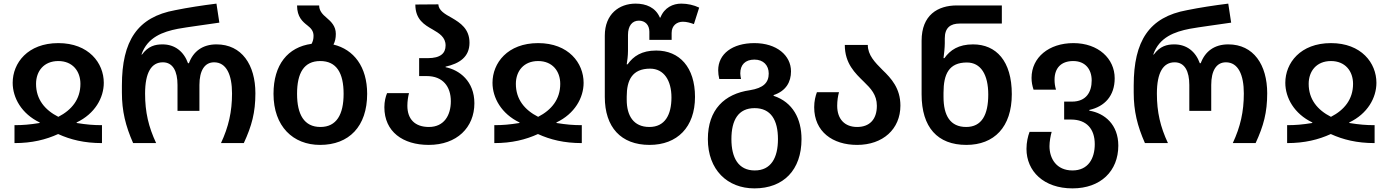

<svg xmlns="http://www.w3.org/2000/svg" viewBox="-20 -790 7669 1060"><path d="M60 0C157 0 233 -19 301 -50C369 -19 445 0 543 0V-99C496 -99 459 -102 403 -111V-114C504 -162 553 -250 553 -333C553 -442 470 -552 302 -552C133 -552 50 -442 50 -333C50 -250 99 -162 199 -114V-111C144 -102 106 -99 60 -99ZM302 -145C227 -183 179 -242 179 -327C179 -397 222 -453 302 -453C381 -453 424 -397 424 -327C424 -242 376 -183 302 -145Z M715 0H842C800 -90 781 -171 781 -273C781 -390 816 -446 879 -446C935 -446 960 -396 960 -321V-178H1081V-321C1081 -399 1109 -446 1162 -446C1230 -446 1261 -377 1261 -274C1261 -173 1242 -90 1200 0H1326C1370 -95 1390 -169 1390 -275C1390 -432 1315 -545 1175 -545C1098 -545 1047 -506 1023 -441H1018C995 -505 946 -545 877 -545C836 -545 798 -535 764 -489H761C794 -585 880 -615 962 -631C1017 -641 1111 -653 1191 -665L1175 -770C1095 -760 1017 -748 948 -734C738 -696 653 -564 653 -318V-279C653 -177 673 -95 715 0Z M1821 -544C1830 -561 1834 -579 1834 -603C1834 -645 1809 -670 1783 -692C1760 -711 1742 -731 1742 -760H1620C1620 -696 1651 -670 1678 -649C1697 -634 1711 -619 1711 -592C1711 -574 1707 -560 1700 -548C1569 -530 1490 -433 1490 -272C1490 -92 1598 10 1747 10C1907 10 2007 -92 2007 -272C2007 -422 1933 -517 1821 -544ZM1749 -89C1659 -89 1620 -158 1620 -272C1620 -387 1658 -453 1748 -453C1838 -453 1877 -387 1877 -272C1877 -158 1838 -89 1749 -89Z M2347 10C2502 10 2599 -86 2599 -220C2599 -342 2516 -404 2440 -419V-422C2516 -439 2572 -475 2572 -554C2572 -631 2521 -664 2475 -691C2435 -713 2402 -732 2400 -766L2273 -765C2273 -682 2323 -653 2369 -627C2405 -606 2440 -585 2440 -539C2440 -496 2412 -469 2342 -469H2294V-370H2336C2425 -370 2469 -312 2469 -231C2469 -154 2432 -89 2348 -89C2271 -89 2229 -132 2229 -206C2229 -232 2233 -256 2238 -276H2117C2109 -257 2102 -230 2102 -198C2102 -63 2204 10 2347 10Z M2709 0C2806 0 2882 -19 2950 -50C3018 -19 3094 0 3192 0V-99C3145 -99 3108 -102 3052 -111V-114C3153 -162 3202 -250 3202 -333C3202 -442 3119 -552 2951 -552C2782 -552 2699 -442 2699 -333C2699 -250 2748 -162 2848 -114V-111C2793 -102 2755 -99 2709 -99ZM2951 -145C2876 -183 2828 -242 2828 -327C2828 -397 2871 -453 2951 -453C3030 -453 3073 -397 3073 -327C3073 -242 3025 -183 2951 -145Z M3566 10C3719 10 3817 -88 3817 -255C3817 -419 3731 -511 3603 -511C3523 -511 3477 -480 3445 -435H3440C3443 -454 3447 -481 3447 -509V-597C3447 -647 3470 -676 3507 -676C3542 -676 3565 -652 3565 -615V-570H3688V-608C3688 -650 3718 -670 3750 -670C3771 -670 3791 -664 3811 -657L3840 -748C3811 -762 3776 -770 3741 -770C3696 -770 3648 -749 3626 -693H3623C3599 -749 3547 -770 3489 -770C3399 -770 3319 -713 3319 -593V-255C3319 -88 3408 10 3566 10ZM3565 -89C3477 -89 3440 -152 3440 -239V-257C3440 -347 3470 -411 3569 -411C3646 -411 3687 -345 3687 -252C3687 -156 3651 -89 3565 -89Z M4145 250C4306 250 4405 148 4405 -22C4405 -134 4357 -226 4251 -261V-265C4320 -288 4347 -338 4347 -396C4347 -484 4268 -552 4145 -552C4023 -552 3945 -492 3945 -402C3945 -386 3947 -371 3951 -354H4071C4069 -365 4067 -375 4067 -385C4067 -432 4094 -461 4145 -461C4195 -461 4224 -429 4224 -384C4224 -334 4195 -304 4120 -292C3980 -272 3888 -185 3888 -22C3888 148 3996 250 4145 250ZM4147 151C4057 151 4018 82 4018 -22C4018 -127 4056 -193 4146 -193C4236 -193 4275 -127 4275 -22C4275 82 4236 151 4147 151Z M4712 10C4854 10 4951 -77 4951 -207C4951 -302 4901 -357 4852 -404C4810 -446 4771 -486 4771 -542H4644C4644 -439 4701 -386 4750 -338C4787 -302 4821 -267 4821 -206C4821 -131 4781 -89 4712 -89C4644 -89 4602 -132 4602 -206C4602 -233 4606 -260 4612 -281H4490C4482 -259 4475 -232 4475 -198C4475 -63 4577 10 4712 10Z M5315 10C5468 10 5566 -88 5566 -270C5566 -453 5480 -545 5352 -545C5272 -545 5226 -514 5194 -469H5189C5192 -490 5196 -529 5196 -551V-578C5196 -637 5227 -660 5279 -660H5511V-760H5263C5157 -760 5068 -707 5068 -565V-269C5068 -87 5156 10 5315 10ZM5314 -89C5226 -89 5189 -152 5189 -255V-278C5189 -381 5219 -445 5318 -445C5395 -445 5436 -378 5436 -268C5436 -156 5400 -89 5314 -89Z M5901 250C6057 250 6154 154 6154 14C6154 -102 6079 -165 5994 -179V-183C6079 -202 6134 -261 6134 -358C6134 -466 6044 -552 5906 -552C5771 -552 5675 -473 5675 -360C5675 -336 5679 -317 5686 -295H5810C5804 -315 5802 -332 5802 -350C5802 -414 5838 -453 5905 -453C5972 -453 6007 -407 6007 -346C6007 -282 5977 -229 5898 -229H5855V-130H5893C5979 -130 6024 -78 6024 6C6024 86 5987 151 5901 151C5812 151 5774 85 5774 17C5774 -8 5780 -41 5786 -62H5664C5655 -38 5647 -5 5647 32C5647 155 5742 250 5901 250Z M6301 0H6428C6386 -90 6367 -171 6367 -273C6367 -390 6402 -446 6465 -446C6521 -446 6546 -396 6546 -321V-178H6667V-321C6667 -399 6695 -446 6748 -446C6816 -446 6847 -377 6847 -274C6847 -173 6828 -90 6786 0H6912C6956 -95 6976 -169 6976 -275C6976 -432 6901 -545 6761 -545C6684 -545 6633 -506 6609 -441H6604C6581 -505 6532 -545 6463 -545C6422 -545 6384 -535 6350 -489H6347C6380 -585 6466 -615 6548 -631C6603 -641 6697 -653 6777 -665L6761 -770C6681 -760 6603 -748 6534 -734C6324 -696 6239 -564 6239 -318V-279C6239 -177 6259 -95 6301 0Z M7086 0C7183 0 7259 -19 7327 -50C7395 -19 7471 0 7569 0V-99C7522 -99 7485 -102 7429 -111V-114C7530 -162 7579 -250 7579 -333C7579 -442 7496 -552 7328 -552C7159 -552 7076 -442 7076 -333C7076 -250 7125 -162 7225 -114V-111C7170 -102 7132 -99 7086 -99ZM7328 -145C7253 -183 7205 -242 7205 -327C7205 -397 7248 -453 7328 -453C7407 -453 7450 -397 7450 -327C7450 -242 7402 -183 7328 -145Z"/></svg>

Font: Noto Sans Georgian SemiBold
Style: Regular
Weight: 600
Designer: Monotype Design Team, Akaki Razmadze
Foundry: Google LLC
Version: Version 2.005